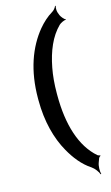

<svg xmlns="http://www.w3.org/2000/svg" viewBox="-156 -863 677 1173"><g transform="rotate(-15 182.5 -276.0)"><path d="M76 -289V-278C76 -143 107 -29 156 57C188 114 229 167 283 202C301 214 321 241 326 257L330 256C325 240 325 206 333 185L343 158C345 154 351 149 354 148L353 144C350 145 341 142 337 139C240 55 195 -92 195 -277V-290C195 -349 200 -402 209 -449C228 -549 263 -633 321 -690C330 -699 355 -711 365 -710V-713C356 -715 339 -736 334 -748L327 -767C323 -779 324 -799 327 -808L323 -809C320 -800 308 -784 297 -778C263 -758 232 -729 207 -699C127 -602 76 -466 76 -289Z"/></g></svg>

Font: Asimov
Style: EdgeWide
Weight: 500
Designer: Google
Version: Version 2.000980: 2014